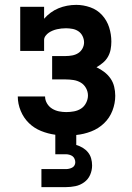

<svg xmlns="http://www.w3.org/2000/svg" viewBox="-20 -548 540 788"><path d="M150 220V146H250Q257 146 263.5 144.5Q270 143 276 140Q282 137 285.5 131Q289 125 289 118Q289 111 286 104Q283 97 277.5 93Q272 89 264.5 87Q257 85 250 85H207V5Q177 1 148.5 -10.5Q120 -22 98.5 -43Q77 -64 65 -93Q53 -122 53 -152H165Q165 -137 173 -123.5Q181 -110 194 -102Q207 -94 222 -91Q237 -88 252 -88Q268 -88 284 -91Q300 -94 313 -102.5Q326 -111 333.5 -126Q341 -141 341 -156Q341 -172 333 -186.5Q325 -201 311.5 -209Q298 -217 282 -219.5Q266 -222 250 -222H194V-318H250Q263 -318 276.5 -320.5Q290 -323 301 -330Q312 -337 318.5 -349Q325 -361 325 -374Q325 -387 319 -399.5Q313 -412 302 -419.5Q291 -427 277.5 -429.5Q264 -432 251 -432Q241 -432 232 -431Q223 -430 214 -428Q205 -426 196.5 -422.5Q188 -419 180.5 -414Q173 -409 167 -401Q161 -393 161 -384V-339H63V-520H161V-471Q173 -485 188 -496Q203 -507 220 -514Q237 -521 255.5 -524.5Q274 -528 293 -528Q322 -528 350.5 -518Q379 -508 399 -486Q419 -464 428 -435.5Q437 -407 437 -377Q437 -361 434 -345Q431 -329 423 -315Q415 -301 402.5 -290.5Q390 -280 376 -272Q393 -264 408 -252.5Q423 -241 433.5 -226Q444 -211 448.5 -192.5Q453 -174 453 -155Q453 -124 441.5 -94Q430 -64 407 -42Q384 -20 354 -8.5Q324 3 293 6V47Q307 51 319.5 58.5Q332 66 341 77Q350 88 354 102Q358 116 358 131Q358 151 350 169.5Q342 188 325.5 200Q309 212 289.5 216Q270 220 250 220Z"/></svg>

Font: Iosevka Curly Slab
Style: Bold
Weight: 700
Monospace: yes
Designer: Belleve Invis
Foundry: Belleve Invis
Version: Version 22.1.2; ttfautohint (v1.8.4)